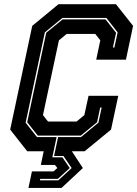

<svg xmlns="http://www.w3.org/2000/svg" viewBox="-20 -720 654 914"><path d="M115.5 174.5 132 96H234.5L253 80L241.5 65H174.5L188 0H109.5L28.5 -103L133.5 -597L258.5 -700H532L613.5 -597L579.5 -436H438L457.5 -528L433.5 -558.5H297.5L260.5 -528L184.5 -172L208.5 -141.5H344.5L381.5 -172L401.5 -264H543L508.5 -103L383 0H322L374.5 80L273 174.5ZM170 138.5H257.5L321 80L282 22.5H237.5L256.5 -67.5H365.5L448.5 -136L464 -208H457L442 -138L364.5 -74.5H160L109.5 -138L200 -564L278 -627.5H482.5L532.5 -564L517.5 -494H524.5L540 -566L486.5 -634.5H277L193.5 -566L102 -136L156 -67.5H249.5L229 29H277L312 80L255.5 131.5H171.5Z"/></svg>

Font: Tourney ExtraBold
Style: Italic
Weight: 800
Italic angle: -12°
Version: Version 1.015